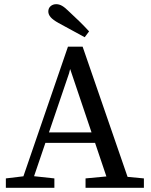

<svg xmlns="http://www.w3.org/2000/svg" viewBox="-20 -898 720 918"><path d="M8 0V-45L108 -57H129L240 -45V0ZM73 0 305 -675H375L608 0H507L308 -590H321L310 -547L124 0ZM181 -215V-265H471V-215ZM389 0V-45L517 -57H541L668 -45V0ZM406 -748 385 -720Q354 -737 322.5 -754Q291 -771 260 -788Q233 -803 222 -816Q211 -829 211 -843Q211 -859 222 -868.5Q233 -878 249 -878Q263 -878 277 -870Q291 -862 312 -841Q336 -819 360 -795.5Q384 -772 406 -748Z"/></svg>

Font: Source Serif 4 18pt
Style: Regular
Weight: 400
Designer: Frank Grießhammer
Foundry: Adobe Systems Incorporated
Version: Version 4.004;hotconv 1.0.116;makeotfexe 2.5.65601